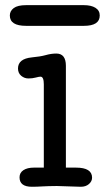

<svg xmlns="http://www.w3.org/2000/svg" viewBox="-20 -714 401 734"><path d="M289.1 0 197.3 -2.9Q176.8 -2.9 166.5 -2.4L145 -1.5Q120.6 0 102.1 0Q54.7 0 54.7 -36.1Q54.7 -53.7 69.6 -63.5Q84.5 -73.2 109.4 -73.2H147.5V-391.6Q147.5 -420.9 134.8 -420.9Q128.9 -420.9 116.5 -417.5Q104 -414.1 88.6 -414.1Q73.2 -414.1 61 -424.3Q48.8 -434.6 48.8 -452.1Q48.8 -489.3 101.6 -494.6Q134.3 -497.6 155 -503.4Q175.8 -509.3 195.3 -509.3Q231.9 -509.3 231.9 -462.4V-73.2H270.5Q332 -73.2 332 -34.7Q332 -21 320.1 -10.5Q308.1 0 289.1 0ZM79.6 -615.2Q17.6 -615.2 17.6 -654.8Q17.6 -671.9 32.5 -683.1Q47.4 -694.3 79.6 -694.3H300.8Q328.6 -694.3 345 -684.1Q361.3 -673.8 361.3 -654.8Q361.3 -615.2 300.8 -615.2Z"/></svg>

Font: Oldenburg
Style: Regular
Weight: 400
Designer: Nicole Fally
Foundry: Nicole Fally
Version: Version 1.001